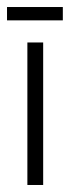

<svg xmlns="http://www.w3.org/2000/svg" viewBox="-25 -527 199 547"><path d="M53 0V-406H98V0ZM-5 -469V-507H154V-469Z"/></svg>

Font: Darker Grotesque
Style: Regular
Weight: 400
Designer: Gabriel Lam
Foundry: TypeRant
Version: Version 1.000;gftools[0.9.28]